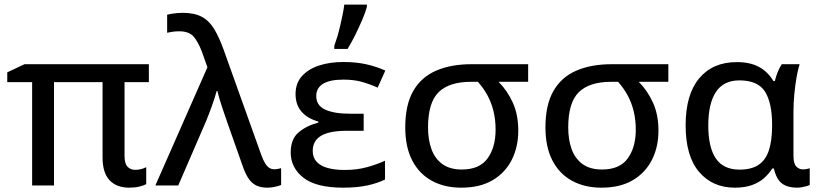

<svg xmlns="http://www.w3.org/2000/svg" viewBox="-20 -823 3629 852"><path d="M580.1 -69.3Q594.7 -69.3 607.2 -72.8Q619.6 -76.2 628.9 -81.1V-5.9Q618.7 0 598.6 4.9Q578.6 9.8 553.7 9.8Q497.1 9.8 466.1 -23.4Q435.1 -56.6 435.1 -124V-458.5H219.7V0H122.6V-458.5H12.2V-502L88.9 -538.1H640.6V-458.5H532.7V-130.4Q532.7 -97.2 545.9 -83.3Q559.1 -69.3 580.1 -69.3Z M669.4 0 900.4 -524.4 875.5 -594.7Q857.4 -641.1 837.2 -662.6Q816.9 -684.1 775.4 -684.1Q758.8 -684.1 745.4 -682.1Q731.9 -680.2 721.7 -677.7V-757.8Q730.5 -760.3 741.9 -762Q753.4 -763.7 765.9 -764.9Q778.3 -766.1 790 -766.1Q842.8 -766.1 875.7 -748.3Q908.7 -730.5 930.7 -693.8Q952.6 -657.2 972.7 -601.6L1139.2 -136.2Q1147.9 -111.8 1156.7 -97.9Q1165.5 -84 1175.3 -77.9Q1185.1 -71.8 1197.3 -71.8Q1204.6 -71.8 1213.1 -73.5Q1221.7 -75.2 1227.5 -76.7V-2.4Q1220.2 1 1210 3.7Q1199.7 6.3 1188.2 8.1Q1176.8 9.8 1165.5 9.8Q1137.7 9.8 1118.2 0.5Q1098.6 -8.8 1084.7 -28.3Q1070.8 -47.9 1060.1 -77.1L989.3 -277.8Q983.4 -294.9 976.8 -314.2Q970.2 -333.5 963.9 -352.5Q957.5 -371.6 952.6 -388.9Q947.8 -406.2 944.8 -418.9H941.4Q933.1 -388.2 920.2 -352.3Q907.2 -316.4 893.1 -282.2L771 0Z M1593.8 -318.4V-242.7H1519.5Q1467.8 -242.7 1434.1 -232.9Q1400.4 -223.1 1384 -203.1Q1367.7 -183.1 1367.7 -153.8Q1367.7 -124 1385 -105.2Q1402.3 -86.4 1434.1 -77.6Q1465.8 -68.8 1508.8 -68.8Q1564.9 -68.8 1609.9 -81.5Q1654.8 -94.2 1688.5 -109.9V-26.4Q1656.2 -10.3 1610.6 -0.2Q1564.9 9.8 1502.9 9.8Q1382.8 9.8 1326.4 -34.4Q1270 -78.6 1270 -146.5Q1270 -206.1 1305.4 -235.8Q1340.8 -265.6 1392.6 -278.8V-283.7Q1344.7 -296.9 1318.1 -327.4Q1291.5 -357.9 1291.5 -405.8Q1291.5 -453.1 1319.3 -484.6Q1347.2 -516.1 1395 -532Q1442.9 -547.9 1503.4 -547.9Q1560.1 -547.9 1605 -537.8Q1649.9 -527.8 1689.9 -509.8L1655.8 -434.1Q1622.6 -449.2 1586.7 -459.5Q1550.8 -469.7 1503.9 -469.7Q1443.8 -469.7 1413.6 -451.2Q1383.3 -432.6 1383.3 -397Q1383.3 -355 1422.9 -336.7Q1462.4 -318.4 1533.2 -318.4ZM1463.4 -606V-619.6Q1470.2 -638.2 1477.1 -661.1Q1483.9 -684.1 1489.7 -709.2Q1495.6 -734.4 1500.5 -758.5Q1505.4 -782.7 1507.8 -802.7H1607.9V-792Q1601.6 -768.1 1587.6 -735.6Q1573.7 -703.1 1556.9 -668.9Q1540 -634.8 1522.5 -606Z M2279.8 -243.2Q2279.8 -170.9 2251 -113.8Q2222.2 -56.6 2166 -23.4Q2109.9 9.8 2026.9 9.8Q1951.7 9.8 1895.5 -21.2Q1839.4 -52.2 1808.8 -111.8Q1778.3 -171.4 1778.3 -257.8Q1778.3 -357.4 1813.7 -419.2Q1849.1 -481 1915.3 -509.5Q1981.4 -538.1 2072.8 -538.1H2323.7V-460H2192.4Q2231 -421.4 2255.4 -367.9Q2279.8 -314.5 2279.8 -243.2ZM1879.4 -257.8Q1879.4 -202.6 1894.8 -160.6Q1910.2 -118.7 1943.4 -94.7Q1976.6 -70.8 2029.3 -70.8Q2107.9 -70.8 2143.6 -120.1Q2179.2 -169.4 2179.2 -247.6Q2179.2 -290.5 2170.2 -328.4Q2161.1 -366.2 2143.6 -398.9Q2126 -431.6 2100.6 -460H2070.3Q1973.1 -460 1926.3 -413.8Q1879.4 -367.7 1879.4 -257.8Z M2901.9 -243.2Q2901.9 -170.9 2873 -113.8Q2844.2 -56.6 2788.1 -23.4Q2731.9 9.8 2648.9 9.8Q2573.7 9.8 2517.6 -21.2Q2461.4 -52.2 2430.9 -111.8Q2400.4 -171.4 2400.4 -257.8Q2400.4 -357.4 2435.8 -419.2Q2471.2 -481 2537.4 -509.5Q2603.5 -538.1 2694.8 -538.1H2945.8V-460H2814.5Q2853 -421.4 2877.4 -367.9Q2901.9 -314.5 2901.9 -243.2ZM2501.5 -257.8Q2501.5 -202.6 2516.8 -160.6Q2532.2 -118.7 2565.4 -94.7Q2598.6 -70.8 2651.4 -70.8Q2730 -70.8 2765.6 -120.1Q2801.3 -169.4 2801.3 -247.6Q2801.3 -290.5 2792.2 -328.4Q2783.2 -366.2 2765.6 -398.9Q2748 -431.6 2722.7 -460H2692.4Q2595.2 -460 2548.3 -413.8Q2501.5 -367.7 2501.5 -257.8Z M3261.7 -70.3Q3314 -70.3 3345.5 -91.1Q3377 -111.8 3391.4 -154.3Q3405.8 -196.8 3406.2 -262.2V-269.5Q3406.2 -366.2 3374.8 -416.3Q3343.3 -466.3 3261.2 -466.3Q3190.9 -466.3 3157 -415Q3123 -363.8 3123 -266.1Q3123 -168.9 3156.7 -119.6Q3190.4 -70.3 3261.7 -70.3ZM3240.7 9.8Q3142.1 9.8 3082.3 -60.1Q3022.5 -129.9 3022.5 -267.1Q3022.5 -403.3 3082.5 -475.3Q3142.6 -547.4 3249.5 -547.4Q3308.6 -547.4 3347.9 -526.1Q3387.2 -504.9 3412.1 -463.4H3418.5Q3422.4 -481.4 3430.4 -502Q3438.5 -522.5 3449.2 -538.1H3528.3Q3521 -515.6 3514.9 -481Q3508.8 -446.3 3504.9 -406.2Q3501 -366.2 3501 -327.6V-131.8Q3501 -97.7 3513.2 -84.5Q3525.4 -71.3 3543 -71.3Q3550.8 -71.3 3559.8 -73Q3568.8 -74.7 3573.2 -76.7V-2.4Q3568.4 0.5 3558.8 3.2Q3549.3 5.9 3538.1 7.8Q3526.9 9.8 3516.1 9.8Q3475.6 9.8 3450.4 -8.5Q3425.3 -26.9 3414.1 -75.2H3406.7Q3392.1 -51.8 3370.4 -32.5Q3348.6 -13.2 3316.9 -1.7Q3285.2 9.8 3240.7 9.8Z"/></svg>

Font: Open Sans Medium
Style: Regular
Weight: 500
Designer: Monotype Design Team
Foundry: Monotype Imaging Inc.
Version: Version 3.000